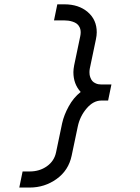

<svg xmlns="http://www.w3.org/2000/svg" viewBox="-20 -779 640 875"><path d="M273.4 -759.3Q338.9 -759.3 379.9 -724.1Q420.9 -689 420.9 -631.8Q420.9 -617.2 417 -599.1L389.2 -466.3Q387.7 -458 387.7 -450.2Q387.7 -444.3 388.4 -438.7Q389.2 -433.1 392.3 -424.6Q395.5 -416 400.9 -409.7Q406.2 -403.3 417 -398.7Q427.7 -394 441.9 -394H487.8L472.7 -320.8H441.9Q405.3 -320.8 374.8 -284.9Q344.2 -249 334.5 -202.6L306.6 -69.8Q292.5 -2.4 238 36.6Q183.6 75.7 115.2 75.7H67.9L83 2.4H115.2Q160.2 2.4 193.6 -21.2Q227.1 -44.9 235.4 -84.5L263.2 -217.3Q271.5 -254.9 293.2 -294.4Q314.9 -334 347.7 -359.9Q314.5 -396 314.5 -450.2Q314.5 -462.9 317.9 -481L345.7 -613.8Q347.7 -623 347.7 -631.8Q347.7 -645 342.5 -655.3Q337.4 -665.5 329.6 -671.1Q321.8 -676.8 311.3 -680.2Q300.8 -683.6 291.7 -684.8Q282.7 -686 273.4 -686H226.1L241.2 -759.3Z"/></svg>

Font: Anka/Coder
Style: Italic
Weight: 400
Italic angle: -12°
Monospace: yes
Version: Version 001.100